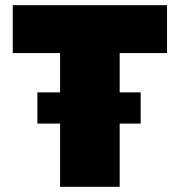

<svg xmlns="http://www.w3.org/2000/svg" viewBox="-20 -718 690 738"><path d="M211 0V-514H29V-698H622V-514H440V0ZM123.7 -243V-363H520.7V-243Z"/></svg>

Font: Azeret Mono Thin Black
Style: Regular
Weight: 900
Version: Version 1.002